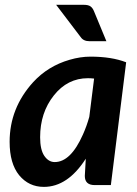

<svg xmlns="http://www.w3.org/2000/svg" viewBox="-20 -750 557 778"><path d="M142.6 -193.8Q142.6 -143.1 159.7 -118.2Q176.8 -93.3 201.7 -93.3Q266.6 -93.3 315.9 -204.6Q331.1 -238.3 341.8 -276.4L361.3 -431.6Q347.7 -433.1 336.4 -433.1Q253.4 -433.1 198.2 -363.3Q142.6 -293.5 142.6 -193.8ZM19 -175.3Q19 -312 114.3 -417Q174.3 -482.4 262.2 -507.8Q305.7 -520.5 346.7 -520.5Q432.1 -520.5 491.2 -497.6L429.2 0H363.8Q323.7 0 323.7 -37.1L327.6 -106.9Q254.4 7.3 157.7 7.3Q96.7 7.3 57.6 -40Q19 -87.4 19 -175.3ZM319.3 -730.5Q337.9 -730.5 346.7 -724.1Q355.5 -717.8 360.8 -704.6L411.1 -583H342.8Q317.9 -583 306.6 -600.1L207.5 -730.5Z"/></svg>

Font: Lato-BoldItalic
Style: Bold Italic
Weight: 700
Italic angle: -7°
Designer: Lukasz Dziedzic
Foundry: tyPoland Lukasz Dziedzic
Version: Version 1.104; Western+Polish opensource